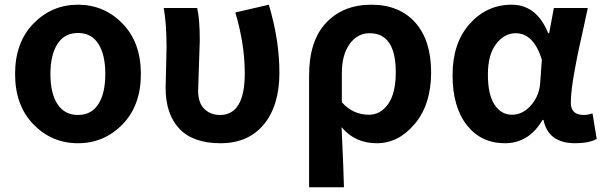

<svg xmlns="http://www.w3.org/2000/svg" viewBox="-20 -594 2561 815"><path d="M500 -66Q422 14 311 14Q200 14 122 -66Q44 -146 44 -280Q44 -414 122 -494Q200 -574 311 -574Q422 -574 500 -494Q578 -414 578 -280Q578 -146 500 -66ZM224 -152Q254 -106 311 -106Q368 -106 397.5 -152Q427 -198 427 -280Q427 -362 397.5 -408Q368 -454 311 -454Q254 -454 224 -407.5Q194 -361 194 -279.5Q194 -198 224 -152Z M828 -423 821 -209Q821 -158 847 -132Q873 -106 914 -106Q1019 -106 1019 -283Q1019 -406 979 -541L1121 -574Q1166 -425 1166 -285.5Q1166 -146 1100 -66Q1034 14 916.5 14Q799 14 741 -48Q683 -110 683 -221L687 -393Q687 -493 675 -560H817Q828 -512 828 -423Z M1292 201V-273Q1292 -421 1364.5 -497.5Q1437 -574 1556 -574Q1675 -574 1742.5 -498.5Q1810 -423 1810 -287Q1810 -151 1741 -68.5Q1672 14 1579.5 14Q1487 14 1430 -54Q1439 143 1440 201ZM1546 -107Q1596 -107 1628 -153Q1660 -199 1660 -287Q1660 -453 1549 -453Q1497 -453 1464 -407Q1431 -361 1431 -283V-160Q1478 -107 1546 -107Z M2283 -85Q2225 14 2123.5 14Q2022 14 1961.5 -63Q1901 -140 1901 -275.5Q1901 -411 1973.5 -492.5Q2046 -574 2152 -574Q2258 -574 2307 -453H2311L2331 -560H2475Q2472 -544 2457.5 -478.5Q2443 -413 2436.5 -383.5Q2430 -354 2421 -304Q2403 -210 2403 -158Q2403 -106 2458 -106Q2477 -106 2495 -113L2513 -4Q2479 14 2422 14Q2307 14 2287 -85ZM2273 -242 2280 -341Q2245 -453 2169 -453Q2121 -453 2086 -407.5Q2051 -362 2051 -277.5Q2051 -193 2079 -150Q2107 -107 2153 -107Q2199 -107 2234 -147Q2269 -187 2273 -242Z"/></svg>

Font: Swei Fan Sans CJK TC
Style: Bold
Weight: 700
Version: Version 2.130